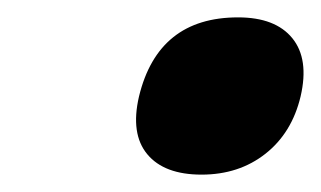

<svg xmlns="http://www.w3.org/2000/svg" viewBox="-20 -471 369 221"><path d="M326 -360Q316 -318 285.5 -294Q255 -270 212 -270Q169 -270 149.5 -293.5Q130 -317 140 -360Q162 -451 254 -451Q297 -451 316.5 -427Q336 -403 326 -360Z"/></svg>

Font: Passageway
Style: BdIt
Weight: 700
Foundry: Ascender Corporation
Version: Version 1.11